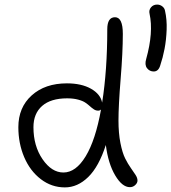

<svg xmlns="http://www.w3.org/2000/svg" viewBox="-20 -834 748 838"><path d="M650.9 -522Q632.8 -522 621.6 -536.6Q610.4 -551.3 618.2 -577.1Q650.4 -692.9 632.8 -773.9Q628.9 -789.6 638.9 -801.8Q648.9 -814 666 -814Q678.2 -814 688.2 -806.4Q698.2 -798.8 700.2 -787.1Q709 -748.5 707.3 -703.9Q705.6 -659.2 698.2 -620.8Q690.9 -582.5 679.2 -547.9Q671.4 -522 650.9 -522ZM263.2 -16.1Q205.1 -16.1 158.2 -52Q111.3 -87.9 85.7 -147.9Q60.1 -208 60.1 -278.8Q60.1 -365.2 118.4 -417.7Q176.8 -470.2 272 -470.2Q335.4 -470.2 377 -446.8Q418.5 -423.3 425.8 -386.2Q448.2 -527.3 448.2 -706.1Q448.2 -758.8 481.9 -758.8Q516.1 -758.8 516.1 -686Q516.1 -606.9 506.6 -490Q497.1 -373 497.1 -308.1Q497.1 -252.9 505.6 -209.7Q514.2 -166.5 526.4 -142.3Q538.6 -118.2 550.8 -101.1Q563 -84 571.5 -70.8Q580.1 -57.6 580.1 -45.9Q580.1 -35.6 570.3 -26.4Q560.5 -17.1 546.9 -17.1Q513.2 -17.1 482.7 -68.6Q452.1 -120.1 441.9 -201.2Q411.6 -106.9 365.2 -61.5Q318.8 -16.1 263.2 -16.1ZM126 -278.8Q126 -196.8 165.8 -138.9Q205.6 -81.1 256.8 -81.1Q311 -81.1 354 -151.9Q397 -222.7 420.9 -356Q416 -351.1 408.2 -351.1Q398.4 -351.1 389.9 -356.7Q381.3 -362.3 372.8 -370.1Q364.3 -377.9 353 -385.7Q341.8 -393.6 321 -399.2Q300.3 -404.8 272.9 -404.8Q201.7 -404.8 163.8 -371.6Q126 -338.4 126 -278.8Z"/></svg>

Font: Shantell Sans Irregular
Style: Regular
Weight: 300
Designer: Stephen Nixon, Anya Danilova, Shantell Martin
Foundry: Arrow Type
Version: Version 1.006;[9816181b4]